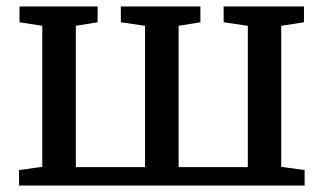

<svg xmlns="http://www.w3.org/2000/svg" viewBox="-20 -575 1002 595"><path d="M39 0V-48L111 -58V-495L40.5 -506V-555H282.5V-506L215 -495V-57H429.5V-495L354.5 -506V-555H601V-506L533.5 -495V-57H748V-495L673 -506V-555H922V-506L851.5 -495V-58L924 -48V0Z"/></svg>

Font: Merriweather
Style: Regular
Weight: 400
Designer: Eben Sorkin
Foundry: Eben Sorkin
Version: Version 2.100; ttfautohint (v1.7.19-72a1) -l 8 -r 50 -G 200 